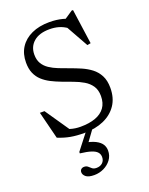

<svg xmlns="http://www.w3.org/2000/svg" viewBox="-174 -787 883 1140"><g transform="rotate(-20 267.0 -217.0)"><path d="M437.5 -638.5 365 -658 426 -699H434.5L465.5 -478.5L443.5 -474.5L357 -629L374.5 -606Q348.5 -624.5 321.8 -632.2Q295 -640 263.5 -640Q199 -640 163.5 -609.5Q128 -579 128 -528.5Q128 -495 141.8 -472Q155.5 -449 179.5 -433Q203.5 -417 234 -405Q264.5 -393 298 -381Q331.5 -369 364.5 -354.8Q397.5 -340.5 424.8 -319.8Q452 -299 468.5 -267.5Q485 -236 485 -190Q485 -125.5 454.8 -81Q424.5 -36.5 371.2 -13.2Q318 10 248 10Q200 10 162.5 3.2Q125 -3.5 84.5 -20L41 -193H70L188 -20.5L105 -73Q144 -52 174.8 -42.2Q205.5 -32.5 240.5 -32.5Q295.5 -32.5 334.8 -46.8Q374 -61 395 -90Q416 -119 416 -163Q416 -201.5 398.8 -227Q381.5 -252.5 353 -269.2Q324.5 -286 290.8 -298.2Q257 -310.5 224 -323Q191 -335.5 162.2 -350.2Q133.5 -365 111.8 -385Q90 -405 77.8 -433.2Q65.5 -461.5 65.5 -501Q65.5 -556 91.2 -596Q117 -636 164.8 -658Q212.5 -680 277.5 -680Q322 -680 360.2 -670Q398.5 -660 437.5 -638.5ZM219 265Q182.5 265 166.8 252Q151 239 151 223Q151 211.5 158.5 204.8Q166 198 177.5 198Q192 198 200.8 205.8Q209.5 213.5 219 221.5Q228.5 229.5 245.5 229.5Q269 229.5 283.8 216Q298.5 202.5 298.5 180Q298.5 161.5 287.2 148.8Q276 136 250.5 127.8Q225 119.5 181.5 114.5V105.5L283 -25H321.5L223 110.5L221.5 63Q268.5 70.5 295.5 84.2Q322.5 98 333.8 116Q345 134 345 155.5Q345 188 326.8 212.8Q308.5 237.5 279.8 251.2Q251 265 219 265Z"/></g></svg>

Font: Newsreader 16pt
Style: Regular
Weight: 400
Designer: Hugues Gentile
Foundry: Production Type
Version: Version 1.003